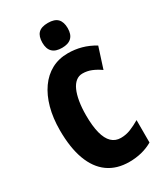

<svg xmlns="http://www.w3.org/2000/svg" viewBox="-230 -1028 967 1128"><g transform="rotate(-30 253.5 -463.5)"><path d="M320 -578Q295 -578 275.5 -562.5Q256 -547 243 -518Q230 -489 223 -447.5Q216 -406 216 -354Q216 -282 228.5 -233.5Q241 -185 266 -161Q291 -137 328 -137Q363 -137 395 -150Q427 -163 459 -182V-30Q425 -10 385 0Q345 10 301 10Q216 10 157.5 -32Q99 -74 69 -155.5Q39 -237 39 -355Q39 -438 57.5 -505.5Q76 -573 110.5 -622Q145 -671 194 -697.5Q243 -724 305 -724Q352 -724 396 -712Q440 -700 483 -674L438 -534Q410 -554 381 -566Q352 -578 320 -578ZM293 -937Q338 -937 358.5 -915.5Q379 -894 379 -852Q379 -810 357.5 -789Q336 -768 293 -768Q250 -768 228.5 -789Q207 -810 207 -852Q207 -895 227.5 -916Q248 -937 293 -937Z"/></g></svg>

Font: Noto Sans Khmer ExtraCondensed Black
Style: Regular
Weight: 900
Width: 2
Designer: Danh Hong and the Monotype Design Team
Foundry: Monotype Imaging Inc.
Version: Version 2.004